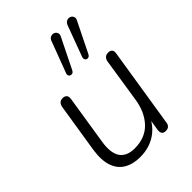

<svg xmlns="http://www.w3.org/2000/svg" viewBox="-220 -874 993 993"><g transform="rotate(-45 276.5 -377.5)"><path d="M215 8Q163 8 126.5 -13.5Q90 -35 75 -79Q60 -123 70 -191L113 -462Q116 -477 124.5 -484.5Q133 -492 147 -492Q162 -492 169.5 -483Q177 -474 174 -457L132 -190Q120 -117 144 -80.5Q168 -44 227 -44Q304 -44 350 -92.5Q396 -141 408 -222L445 -462Q448 -477 456.5 -484.5Q465 -492 480 -492Q495 -492 502 -483.5Q509 -475 506 -459L437 -23Q433 6 404 6Q389 6 382.5 -2.5Q376 -11 378 -28L393 -122L403 -116Q379 -57 330 -24.5Q281 8 215 8ZM401 -557Q397 -549 390 -546.5Q383 -544 377 -546.5Q371 -549 368.5 -555Q366 -561 368 -569L431 -739Q436 -752 444.5 -757.5Q453 -763 462 -762.5Q471 -762 477.5 -757Q484 -752 486.5 -743Q489 -734 483 -723ZM283 -557Q279 -549 272 -546.5Q265 -544 259 -546.5Q253 -549 250 -555Q247 -561 250 -569L314 -739Q318 -752 326.5 -757.5Q335 -763 344 -762.5Q353 -762 359.5 -757Q366 -752 368.5 -743Q371 -734 365 -723Z"/></g></svg>

Font: Nunito ExtraLight Light
Style: Italic
Weight: 300
Italic angle: -9°
Version: Version 3.602